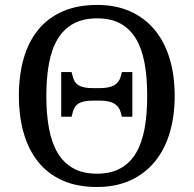

<svg xmlns="http://www.w3.org/2000/svg" viewBox="-20 -745 782 775"><path d="M269 -454.1 273.9 -435.1Q276.9 -424.3 282 -415.8Q287.1 -407.2 296.1 -401.4Q305.2 -395.5 319.8 -392.3Q334.5 -389.2 356.9 -389.2H381.8Q421.9 -389.2 441.7 -401.6Q461.4 -414.1 466.8 -435.1L472.2 -454.1H514.2V-273.9H472.2L466.8 -293Q461.4 -314 441.7 -326.4Q421.9 -338.9 381.8 -338.9H356.9Q334.5 -338.9 319.8 -335.7Q305.2 -332.5 296.1 -326.7Q287.1 -320.8 282 -312.3Q276.9 -303.7 273.9 -293L269 -273.9H227.1V-454.1ZM685.1 -357.9Q685.1 -275.4 664.6 -207.5Q644 -139.6 604 -91.3Q564 -43 505.4 -16.6Q446.8 9.8 371.1 9.8Q291.5 9.8 232.4 -16.6Q173.3 -43 134.3 -91.3Q95.2 -139.6 75.7 -207.8Q56.2 -275.9 56.2 -358.9Q56.2 -441.9 75.7 -509.5Q95.2 -577.1 134.3 -625Q173.3 -672.9 232.9 -699Q292.5 -725.1 372.1 -725.1Q447.8 -725.1 505.9 -699Q564 -672.9 604 -624.8Q644 -576.7 664.6 -509Q685.1 -441.4 685.1 -357.9ZM167 -357.9Q167 -283.7 178 -225.3Q189 -167 213.4 -126.7Q237.8 -86.4 276.6 -65.2Q315.4 -43.9 371.1 -43.9Q426.8 -43.9 465.6 -65.2Q504.4 -86.4 528.6 -126.7Q552.7 -167 563.5 -225.3Q574.2 -283.7 574.2 -357.9Q574.2 -432.1 563.5 -490.5Q552.7 -548.8 528.6 -588.9Q504.4 -628.9 466.1 -649.9Q427.7 -670.9 372.1 -670.9Q316.4 -670.9 277.3 -649.9Q238.3 -628.9 213.6 -588.9Q189 -548.8 178 -490.5Q167 -432.1 167 -357.9Z"/></svg>

Font: Droid-TTFautohint Serif
Style: Regular
Weight: 400
Foundry: Ascender Corporation
Version: Version 1.00; ttfautohint (v1.00rc1.4-1a1c-dirty) -l 8 -r 50